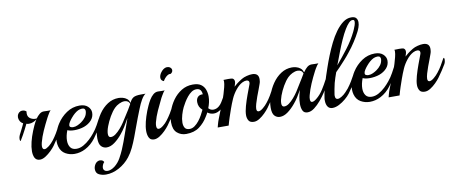

<svg xmlns="http://www.w3.org/2000/svg" viewBox="-79 -1092 3985 1675"><g transform="rotate(-10 1913.5 -254.5)"><path d="M199 7Q167 7 153 -20Q142 -44 142 -77Q142 -114 153 -159Q164 -204 183 -251Q190 -268 201.5 -294Q213 -320 229 -345Q215 -333 196 -325.5Q177 -318 159 -318Q145 -318 136 -322Q128 -306 110 -270Q92 -234 62 -185Q59 -180 56.5 -185.5Q54 -191 54 -201Q54 -209 56 -218Q58 -227 62 -235Q72 -254 82 -274.5Q92 -295 100 -311Q108 -327 109 -331Q91 -340 82 -356.5Q73 -373 73 -389Q73 -405 80.5 -418Q88 -431 103 -438Q112 -441 120 -441Q142 -441 156 -427Q155 -423 154.5 -418.5Q154 -414 154 -409Q154 -378 179 -363Q204 -348 233 -352Q247 -372 265 -387Q283 -402 304 -402Q315 -402 335.5 -401Q356 -400 365 -401Q359 -397 351 -385Q343 -373 336 -360Q329 -347 325 -340Q298 -288 275 -236.5Q252 -185 240 -138Q238 -129 236.5 -121.5Q235 -114 235 -106Q235 -76 255 -76Q269 -76 295 -96Q318 -115 336 -138Q356 -164 374 -194Q392 -224 405 -249Q410 -257 412 -257Q418 -257 418 -239Q418 -232 416 -222Q414 -212 409 -203Q394 -178 375 -148.5Q356 -119 336 -91Q323 -73 299.5 -50Q276 -27 249.5 -10Q223 7 199 7Z M602 -14Q556 10 505 10Q462 10 425 -11Q388 -32 375 -78Q369 -99 369 -122Q369 -160 382.5 -200.5Q396 -241 418 -275Q452 -328 504 -363Q556 -398 619 -398Q666 -398 692 -374Q718 -350 718 -318Q718 -280 692.5 -251.5Q667 -223 626 -208Q606 -201 583.5 -197.5Q561 -194 541 -194Q500 -194 478 -205Q459 -156 459 -115Q459 -78 476 -54.5Q493 -31 530 -31Q561 -31 591.5 -48Q622 -65 648.5 -90Q675 -115 693 -138Q707 -155 717 -170Q727 -185 738 -204.5Q749 -224 764 -253Q768 -260 771 -260Q777 -260 777 -244Q777 -235 774.5 -224.5Q772 -214 766 -203Q752 -178 732.5 -148.5Q713 -119 693 -92Q675 -68 652 -48Q629 -28 602 -14ZM511 -227Q516 -224 522 -223Q528 -222 534 -222Q554 -222 574 -231.5Q594 -241 608 -251Q631 -267 647 -289Q663 -311 665 -339Q666 -351 659.5 -359.5Q653 -368 637 -368Q629 -368 617 -365Q601 -361 585 -350Q569 -339 554 -324Q549 -319 536.5 -304.5Q524 -290 513 -272.5Q502 -255 502 -242Q502 -231 511 -227Z M744 235Q711 235 683 221.5Q655 208 655 172Q655 152 667 131.5Q679 111 701 105Q703 104 706 104Q709 104 711 104Q738 104 747 125Q745 126 741 131.5Q737 137 735 140Q726 158 726 172Q726 188 736.5 197Q747 206 764 206Q778 206 794.5 199.5Q811 193 829 179Q861 153 881.5 116.5Q902 80 917 45Q943 -17 966.5 -86Q990 -155 1013 -219Q994 -184 972.5 -149Q951 -114 929 -88Q897 -49 861.5 -23Q826 3 791 3Q763 3 743 -17.5Q723 -38 723 -89Q723 -141 741 -196Q759 -251 791.5 -298.5Q824 -346 868.5 -375Q913 -404 966 -404Q983 -404 1003 -399Q1023 -394 1039.5 -381Q1056 -368 1062 -344Q1076 -374 1096 -387Q1116 -400 1165 -400H1205Q1186 -388 1167 -355.5Q1148 -323 1131 -279Q1118 -247 1101.5 -204Q1085 -161 1071 -122Q1058 -86 1041.5 -42Q1025 2 1004.5 45Q984 88 958 121Q918 172 860.5 203.5Q803 235 744 235ZM835 -81Q838 -80 844 -80Q863 -80 885 -96Q907 -112 929 -137.5Q951 -163 968 -189Q1010 -254 1031.5 -289Q1053 -324 1057 -333Q1058 -333 1058 -335Q1053 -352 1040.5 -359.5Q1028 -367 1012 -367Q990 -367 965 -355Q940 -343 923 -326Q897 -300 873.5 -259Q850 -218 835 -178Q820 -138 820 -111Q820 -86 835 -81Z M1382 -480Q1356 -489 1356 -514Q1356 -537 1374.5 -561.5Q1393 -586 1415 -593Q1420 -595 1423.5 -595Q1427 -595 1431 -595Q1448 -595 1459 -585Q1470 -575 1470 -562Q1470 -544 1451 -532Q1436 -534 1422 -525Q1408 -516 1397.5 -503Q1387 -490 1382 -480ZM1210 6Q1197 6 1185 0.5Q1173 -5 1165 -21Q1154 -45 1154 -78Q1154 -114 1165 -158.5Q1176 -203 1194 -250Q1201 -267 1212 -292Q1223 -317 1238 -342Q1253 -367 1272.5 -383.5Q1292 -400 1315 -400Q1326 -400 1346 -399Q1366 -398 1375 -399Q1369 -395 1361 -383Q1353 -371 1346 -358.5Q1339 -346 1335 -339Q1309 -287 1286 -236Q1263 -185 1251 -138Q1249 -130 1248 -122Q1247 -114 1247 -107Q1247 -78 1266 -78Q1274 -78 1283.5 -82.5Q1293 -87 1306 -97Q1329 -115 1346 -138Q1366 -164 1384 -193.5Q1402 -223 1415 -248Q1420 -256 1422 -256Q1428 -256 1428 -239Q1428 -231 1425.5 -220.5Q1423 -210 1418 -201Q1404 -177 1385 -148Q1366 -119 1346 -92Q1332 -73 1309 -50Q1286 -27 1260 -10.5Q1234 6 1210 6Z M1494 8Q1448 8 1414.5 -21Q1381 -50 1381 -114Q1381 -161 1398 -212Q1415 -263 1446.5 -307Q1478 -351 1523 -379Q1568 -407 1624 -407Q1670 -407 1695.5 -389.5Q1721 -372 1732 -343Q1743 -314 1743 -281Q1743 -256 1737.5 -230.5Q1732 -205 1722 -180Q1739 -160 1765 -160Q1793 -160 1817 -181Q1831 -193 1842.5 -211.5Q1854 -230 1863 -246Q1866 -252 1870 -252Q1875 -252 1875 -238Q1875 -229 1872.5 -217Q1870 -205 1862 -193Q1847 -167 1831 -153.5Q1815 -140 1795 -132Q1780 -126 1763 -126Q1732 -126 1707 -145Q1699 -128 1687 -110Q1658 -61 1612 -26.5Q1566 8 1494 8ZM1532 -30Q1555 -30 1576.5 -45.5Q1598 -61 1616 -84Q1634 -107 1647.5 -132Q1661 -157 1670 -176Q1636 -205 1636 -249Q1636 -278 1652 -294Q1668 -310 1696 -308Q1695 -331 1684 -346Q1673 -361 1648 -361Q1625 -361 1604.5 -347Q1584 -333 1566.5 -311.5Q1549 -290 1535.5 -267.5Q1522 -245 1513 -227Q1500 -201 1489 -164Q1478 -127 1478 -95Q1478 -67 1489.5 -48.5Q1501 -30 1532 -30Z M2095 6Q2061 6 2048.5 -14.5Q2036 -35 2036 -62Q2036 -95 2049 -141.5Q2062 -188 2079.5 -235.5Q2097 -283 2111 -320Q2115 -329 2115 -339Q2115 -350 2108 -355Q2101 -360 2090 -360Q2074 -360 2054 -350Q2023 -334 1995 -299Q1967 -264 1950 -226Q1931 -183 1916 -140Q1901 -97 1892 -70Q1886 -53 1881 -35Q1876 -17 1871 0H1774Q1774 0 1780.5 -25Q1787 -50 1797 -75Q1814 -119 1831.5 -163Q1849 -207 1862 -241Q1866 -251 1874.5 -278.5Q1883 -306 1890.5 -336Q1898 -366 1898 -385Q1898 -396 1895 -400Q1904 -400 1915.5 -400.5Q1927 -401 1937 -401Q1951 -401 1963.5 -400Q1976 -399 1980 -395Q1992 -386 1992 -369Q1992 -357 1987.5 -345Q1983 -333 1981 -325Q1995 -338 2010 -350Q2025 -362 2056 -381Q2074 -392 2101 -399Q2128 -406 2150 -406Q2207 -406 2207 -353Q2207 -344 2205.5 -333Q2204 -322 2199 -309Q2194 -293 2183 -265Q2172 -237 2160.5 -205.5Q2149 -174 2141 -146Q2133 -118 2133 -101Q2133 -77 2151 -77Q2167 -77 2191 -97Q2214 -116 2231 -138Q2252 -164 2269.5 -193.5Q2287 -223 2300 -248Q2305 -256 2307 -256Q2313 -256 2313 -239Q2313 -231 2310.5 -220.5Q2308 -210 2303 -201Q2289 -177 2270 -148Q2251 -119 2231 -92Q2217 -73 2194 -50Q2171 -27 2145 -10.5Q2119 6 2095 6Z M2570 6Q2539 6 2527.5 -18Q2516 -42 2516 -77Q2516 -109 2522 -140Q2525 -154 2528.5 -168.5Q2532 -183 2537 -199Q2520 -168 2501.5 -139Q2483 -110 2464 -88Q2432 -49 2396.5 -23Q2361 3 2326 3Q2298 3 2278.5 -17.5Q2259 -38 2259 -89Q2259 -141 2277 -196Q2295 -251 2327.5 -298.5Q2360 -346 2404.5 -375Q2449 -404 2502 -404Q2519 -404 2539 -399Q2559 -394 2576 -380.5Q2593 -367 2599 -343Q2600 -345 2601.5 -346Q2603 -347 2604 -348Q2618 -370 2636 -385Q2654 -400 2676 -400Q2687 -400 2707 -399Q2727 -398 2736 -399Q2731 -395 2722.5 -383Q2714 -371 2707 -358.5Q2700 -346 2696 -339Q2669 -287 2647 -236Q2625 -185 2613 -138Q2610 -128 2609 -119.5Q2608 -111 2608 -103Q2608 -77 2625 -77Q2641 -77 2665 -97Q2700 -125 2726.5 -167Q2753 -209 2773 -248Q2777 -255 2780 -255Q2786 -255 2786 -238Q2786 -230 2783.5 -220Q2781 -210 2776 -201Q2762 -177 2739.5 -142Q2717 -107 2689 -73.5Q2661 -40 2630.5 -17Q2600 6 2570 6ZM2371 -81Q2374 -80 2380 -80Q2399 -80 2421 -96Q2443 -112 2465 -137.5Q2487 -163 2504 -189Q2548 -259 2569 -294Q2590 -329 2593 -334Q2588 -351 2575.5 -359Q2563 -367 2546 -367Q2524 -367 2499.5 -355Q2475 -343 2458 -326Q2432 -300 2408.5 -259Q2385 -218 2370.5 -178Q2356 -138 2356 -111Q2356 -86 2371 -81Z M2791 6Q2763 6 2749 -14.5Q2735 -35 2735 -70Q2735 -75 2735 -80Q2735 -85 2736 -90Q2741 -128 2753.5 -176Q2766 -224 2783 -277Q2793 -307 2808.5 -352.5Q2824 -398 2845 -450.5Q2866 -503 2891.5 -555Q2917 -607 2948 -649.5Q2979 -692 3013.5 -718Q3048 -744 3087 -744Q3119 -744 3131 -728.5Q3143 -713 3143 -692Q3143 -670 3135 -647.5Q3127 -625 3119 -610Q3101 -574 3072 -529Q3043 -484 3011 -445Q2992 -420 2964 -389Q2936 -358 2911.5 -332Q2887 -306 2876 -296L2860 -250Q2853 -231 2846.5 -205Q2840 -179 2835.5 -153.5Q2831 -128 2828 -109Q2827 -105 2827 -101Q2827 -97 2827 -94Q2827 -64 2850 -64Q2864 -64 2885 -77Q2905 -89 2923.5 -108.5Q2942 -128 2950 -138Q2970 -164 2988 -193.5Q3006 -223 3019 -248Q3024 -256 3026 -256Q3032 -256 3032 -239Q3032 -231 3029.5 -220.5Q3027 -210 3022 -201Q3008 -177 2989 -148Q2970 -119 2950 -92Q2935 -72 2908 -49Q2881 -26 2850 -10Q2819 6 2791 6ZM2896 -353Q2946 -412 2997.5 -479.5Q3049 -547 3083 -617Q3085 -622 3092 -637Q3099 -652 3105 -670.5Q3111 -689 3111 -702Q3111 -719 3098 -719H3091Q3078 -719 3060.5 -701Q3043 -683 3025 -653Q3002 -615 2980 -565.5Q2958 -516 2937 -461Q2916 -406 2896 -353Z M3218 -14Q3172 10 3121 10Q3078 10 3041 -11Q3004 -32 2991 -78Q2985 -99 2985 -122Q2985 -160 2998.5 -200.5Q3012 -241 3034 -275Q3068 -328 3120 -363Q3172 -398 3235 -398Q3282 -398 3308 -374Q3334 -350 3334 -318Q3334 -280 3308.5 -251.5Q3283 -223 3242 -208Q3222 -201 3199.5 -197.5Q3177 -194 3157 -194Q3116 -194 3094 -205Q3075 -156 3075 -115Q3075 -78 3092 -54.5Q3109 -31 3146 -31Q3177 -31 3207.5 -48Q3238 -65 3264.5 -90Q3291 -115 3309 -138Q3323 -155 3333 -170Q3343 -185 3354 -204.5Q3365 -224 3380 -253Q3384 -260 3387 -260Q3393 -260 3393 -244Q3393 -235 3390.5 -224.5Q3388 -214 3382 -203Q3368 -178 3348.5 -148.5Q3329 -119 3309 -92Q3291 -68 3268 -48Q3245 -28 3218 -14ZM3127 -227Q3132 -224 3138 -223Q3144 -222 3150 -222Q3170 -222 3190 -231.5Q3210 -241 3224 -251Q3247 -267 3263 -289Q3279 -311 3281 -339Q3282 -351 3275.5 -359.5Q3269 -368 3253 -368Q3245 -368 3233 -365Q3217 -361 3201 -350Q3185 -339 3170 -324Q3165 -319 3152.5 -304.5Q3140 -290 3129 -272.5Q3118 -255 3118 -242Q3118 -231 3127 -227Z M3609 6Q3575 6 3562.5 -14.5Q3550 -35 3550 -62Q3550 -95 3563 -141.5Q3576 -188 3593.5 -235.5Q3611 -283 3625 -320Q3629 -329 3629 -339Q3629 -350 3622 -355Q3615 -360 3604 -360Q3588 -360 3568 -350Q3537 -334 3509 -299Q3481 -264 3464 -226Q3445 -183 3430 -140Q3415 -97 3406 -70Q3400 -53 3395 -35Q3390 -17 3385 0H3288Q3288 0 3294.5 -25Q3301 -50 3311 -75Q3328 -119 3345.5 -163Q3363 -207 3376 -241Q3380 -251 3388.5 -278.5Q3397 -306 3404.5 -336Q3412 -366 3412 -385Q3412 -396 3409 -400Q3418 -400 3429.5 -400.5Q3441 -401 3451 -401Q3465 -401 3477.5 -400Q3490 -399 3494 -395Q3506 -386 3506 -369Q3506 -357 3501.5 -345Q3497 -333 3495 -325Q3509 -338 3524 -350Q3539 -362 3570 -381Q3588 -392 3615 -399Q3642 -406 3664 -406Q3721 -406 3721 -353Q3721 -344 3719.5 -333Q3718 -322 3713 -309Q3708 -293 3697 -265Q3686 -237 3674.5 -205.5Q3663 -174 3655 -146Q3647 -118 3647 -101Q3647 -77 3665 -77Q3681 -77 3705 -97Q3728 -116 3745 -138Q3766 -164 3783.5 -193.5Q3801 -223 3814 -248Q3819 -256 3821 -256Q3827 -256 3827 -239Q3827 -231 3824.5 -220.5Q3822 -210 3817 -201Q3803 -177 3784 -148Q3765 -119 3745 -92Q3731 -73 3708 -50Q3685 -27 3659 -10.5Q3633 6 3609 6Z"/></g></svg>

Font: Playball
Style: Regular
Weight: 400
Designer: Robert E. Leuschke
Foundry: Robert E. Leuschke
Version: Version 1.010